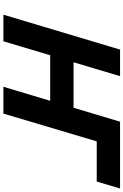

<svg xmlns="http://www.w3.org/2000/svg" viewBox="186 -928 741 1154"><g transform="rotate(90 557.0 -351.5)"><path d="M312.7 -282.2H586.3L502.1 -0.9H502.6H661.9H663.2L830.2 -561.9H1071.6L1113.5 -702.1H871.7H712.3H711.9L628.2 -422.5H354.7L438.3 -702.1H278.5L68.8 -0.9H228.6Z"/></g></svg>

Font: Hussar
Style: BdSuprExtOblThree
Weight: 700
Foundry: Cannot Into Space Fonts
Version: Version 2.00